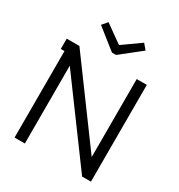

<svg xmlns="http://www.w3.org/2000/svg" viewBox="-205 -1030 1088 1167"><g transform="rotate(30 339.0 -446.5)"><path d="M340.8 -805.2 464.8 -893.1 496.1 -856 354 -743.2H325.2L183.1 -856L214.8 -893.1L337.9 -805.2ZM606.9 -679.2V0H544.9L143.1 -545.9V0H70.8V-606.9H44.9V-679.2H133.8L536.1 -131.8V-679.2Z"/></g></svg>

Font: Rawengulk
Style: Bold
Weight: 700
Version: Version 0.92